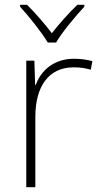

<svg xmlns="http://www.w3.org/2000/svg" viewBox="-20 -784 423 804"><path d="M180 -606H215C239 -648 296 -716 333 -756V-764H304C267 -729 227 -683 197 -645C168 -683 129 -729 93 -764H64V-756C101 -716 155 -648 180 -606ZM290 -538C207 -538 152 -490 130 -429H127L124 -530H90V0H128V-295C128 -421 183 -502 288 -502C316 -502 337 -499 360 -492L367 -528C344 -534 319 -538 290 -538Z"/></svg>

Font: Noto Sans Canadian Aboriginal ExtraLight
Style: Regular
Weight: 200
Designer: Monotype Design Team, Typotheque's Kevin King
Foundry: Monotype Imaging Inc.
Version: Version 2.004